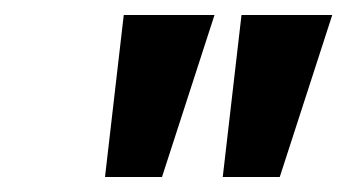

<svg xmlns="http://www.w3.org/2000/svg" viewBox="-20 -752 463 256"><path d="M120 -516 145 -732H266L196 -516ZM277 -516 302 -732H423L353 -516Z"/></svg>

Font: Quattrocento Sans
Style: Bold Italic
Weight: 700
Designer: Pablo Impallari
Foundry: Pablo Impallari, Igino Marini, Brenda Gallo
Version: Version 2.000